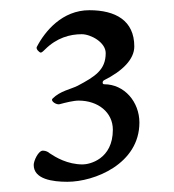

<svg xmlns="http://www.w3.org/2000/svg" viewBox="-20 -790 340 376"><path d="M112 -434C165 -434 253 -469 253 -550C253 -590 224 -625 184 -625C180 -625 180 -631 184 -633C220 -651 243 -674 243 -699C243 -750 206 -770 155 -770C102 -770 68 -729 52 -698C50 -694 57 -687 60 -687C62 -687 66 -691 68 -693C91 -716 117 -723 140 -723C158 -723 187 -707 187 -686C187 -653 166 -640 132 -622C118 -615 98 -612 83 -597C78 -592 91 -584 97 -586C108 -589 124 -593 134 -593C172 -593 201 -570 201 -536C201 -478 155 -468 142 -468C112 -468 89 -482 77 -490C75 -492 70 -495 64 -495C55 -495 46 -475 46 -467C46 -439 83 -434 112 -434Z"/></svg>

Font: EB Garamond SC 08
Style: Regular
Weight: 400
Version: Version 0.016